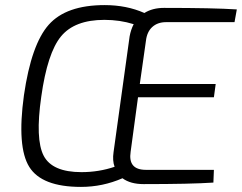

<svg xmlns="http://www.w3.org/2000/svg" viewBox="-20 -722 950 754"><path d="M901 -635H632Q599 -635 578 -616Q557 -597 553 -561L529 -392H827L820 -340H522L493 -126Q482 -55 553 -55H820L818 -5Q729 1 544 1Q492 1 461 -22Q383 12 298 12Q144 12 95 -66.5Q46 -145 74 -348Q103 -548 171.5 -625Q240 -702 391 -702Q477 -702 547 -671Q579 -691 624 -691Q819 -691 910 -685ZM426 -125 489 -579Q494 -606 505 -627Q451 -644 390 -644Q273 -644 219.5 -579Q166 -514 142 -342Q118 -175 151.5 -110.5Q185 -46 300 -46Q368 -46 430 -67Q421 -91 426 -125Z"/></svg>

Font: Exo 2.0 Light
Style: Italic
Weight: 300
Italic angle: -8°
Designer: Natanael Gama
Version: Version 1.001;PS 001.001;hotconv 1.0.70;makeotf.lib2.5.58329